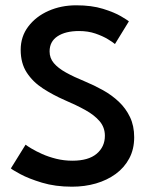

<svg xmlns="http://www.w3.org/2000/svg" viewBox="-20 -692 578 724"><path d="M267.5 -672Q325.5 -672 368.2 -658.8Q411 -645.5 436 -630.8Q461 -616 466 -611.5L413.5 -526Q406 -532.5 386.8 -544.2Q367.5 -556 339.8 -565.5Q312 -575 278 -575Q227 -575 197 -555.2Q167 -535.5 167 -498Q167 -473 183 -454Q199 -435 228.8 -418.5Q258.5 -402 300 -385Q335 -370.5 368.2 -352Q401.5 -333.5 428 -308.5Q454.5 -283.5 470.2 -250.5Q486 -217.5 486 -174.5Q486 -129.5 467.5 -94.8Q449 -60 416.5 -36.2Q384 -12.5 341.8 -0.2Q299.5 12 251.5 12Q188.5 12 138.2 -3.2Q88 -18.5 57 -35.2Q26 -52 21 -57L76.5 -146.5Q82.5 -141.5 98.8 -131.8Q115 -122 139 -111.2Q163 -100.5 192.2 -93.2Q221.5 -86 253 -86Q313.5 -86 344.5 -112.2Q375.5 -138.5 375.5 -180Q375.5 -211.5 355.8 -234.8Q336 -258 301.8 -277Q267.5 -296 224 -314.5Q179.5 -334 141.8 -358.5Q104 -383 81 -418.2Q58 -453.5 58 -504Q58 -554.5 86.8 -592.2Q115.5 -630 163 -651Q210.5 -672 267.5 -672Z"/></svg>

Font: League Spartan Thin Medium
Style: Regular
Weight: 500
Version: Version 2.002